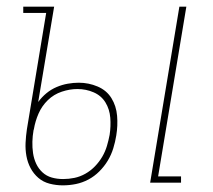

<svg xmlns="http://www.w3.org/2000/svg" viewBox="-20 -550 640 578"><path d="M432 0 520 -530H541L456 -19H525V0ZM169 8Q169 8 169 8Q169 8 169 8Q149 8 129.5 3Q110 -2 95.5 -14.5Q81 -27 72 -44Q63 -61 59.5 -80.5Q56 -100 57 -120.5Q58 -141 61 -161L119 -511H50V-530H143L95 -243Q106 -258 120 -269.5Q134 -281 150.5 -288Q167 -295 184 -298Q201 -301 217 -301Q247 -301 274 -289.5Q301 -278 315.5 -254.5Q330 -231 332.5 -201.5Q335 -172 330 -142Q327 -123 321 -103.5Q315 -84 304.5 -66.5Q294 -49 279 -34Q264 -19 246 -9.5Q228 0 208.5 4Q189 8 169 8ZM170 -11Q187 -11 204 -14.5Q221 -18 237 -27Q253 -36 266 -49.5Q279 -63 288 -78.5Q297 -94 302 -111Q307 -128 310 -144Q314 -170 312 -195.5Q310 -221 297.5 -241.5Q285 -262 262 -272Q239 -282 213 -282Q190 -282 166 -274Q142 -266 124 -248.5Q106 -231 96 -208Q86 -185 82 -161L81 -158Q78 -141 77.5 -123.5Q77 -106 79.5 -89Q82 -72 89 -57Q96 -42 108 -31Q120 -20 136 -15.5Q152 -11 170 -11Z"/></svg>

Font: Iosevka Curly Slab ThEx
Style: Italic
Weight: 100
Width: 7
Italic angle: -9°
Monospace: yes
Designer: Belleve Invis
Foundry: Belleve Invis
Version: Version 11.1.0; ttfautohint (v1.8.3)